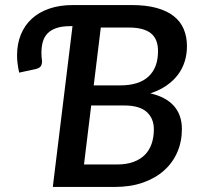

<svg xmlns="http://www.w3.org/2000/svg" viewBox="-20 -740 794 760"><path d="M189 0 267 -636.5H258.5Q225.5 -636.5 203.5 -629Q181.5 -621.5 168.2 -607.8Q155 -594 149.5 -574.5Q144 -555 144 -531Q144 -523 144.5 -514.8Q145 -506.5 146 -502Q147.5 -491 143.2 -481Q139 -471 122.5 -467L56 -452.5Q52 -469 49.8 -486.8Q47.5 -504.5 47.5 -520.5Q47.5 -566 62.5 -603Q77.5 -640 106 -666Q134.5 -692 175.5 -706Q216.5 -720 268.5 -720H500.5Q558.5 -720 600 -708.5Q641.5 -697 668.2 -675.8Q695 -654.5 707.5 -624.2Q720 -594 720 -557Q720 -525.5 711.2 -497Q702.5 -468.5 684.5 -444.5Q666.5 -420.5 639.2 -401.5Q612 -382.5 575 -370.5Q637.5 -356 668.8 -320.2Q700 -284.5 700 -229.5Q700 -179.5 681.8 -137.5Q663.5 -95.5 629.2 -65Q595 -34.5 545.8 -17.2Q496.5 0 434 0ZM341 -322.5 312.5 -89H443.5Q480.5 -89 508 -99Q535.5 -109 553.5 -127.2Q571.5 -145.5 580.2 -171Q589 -196.5 589 -228Q589 -271.5 560.5 -297Q532 -322.5 471.5 -322.5ZM351 -402H455.5Q530 -402 567.8 -437Q605.5 -472 605.5 -537.5Q605.5 -586 577 -608.5Q548.5 -631 489.5 -631H379Z"/></svg>

Font: Lato Semibold
Style: Italic
Weight: 600
Italic angle: -7°
Designer: Lukasz Dziedzic
Foundry: tyPoland Lukasz Dziedzic
Version: Version 2.006; 2014-01-15